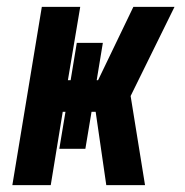

<svg xmlns="http://www.w3.org/2000/svg" viewBox="-20 -540 540 560"><path d="M16 0 102 -520H214L178 -306H186L204 -415H280L262 -306H266L369 -520H489L361 -260L403 0H290L259 -214H247L229 -106H153L171 -214H163L128 0Z"/></svg>

Font: Iosevka Heavy Oblique
Style: Regular
Weight: 900
Italic angle: -9°
Monospace: yes
Designer: Belleve Invis
Foundry: Belleve Invis
Version: Version 32.5.0; ttfautohint (v1.8.4)